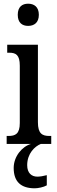

<svg xmlns="http://www.w3.org/2000/svg" viewBox="-20 -778 308 1038"><path d="M132 -638C164 -638 190 -655 190 -698C190 -741 164 -758 132 -758C100 -758 76 -741 76 -698C76 -655 100 -638 132 -638ZM16 0H148C99 14 54 68 54 130C54 206 95 240 168 240C185 240 216 234 233 224V169C214 174 196 177 182 177C151 177 127 158 127 115C127 52 168 13 201 0H257V-43H247C209 -43 185 -55 185 -117V-536H19V-493H30C66 -493 87 -481 87 -423V-113C87 -54 63 -43 26 -43H16Z"/></svg>

Font: Noto Serif Ethiopic ExtraCondensed Medium
Style: Regular
Weight: 500
Width: 2
Designer: Monotype Design Team
Foundry: Monotype Imaging Inc.
Version: Version 2.102